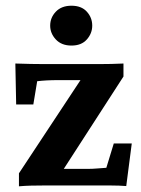

<svg xmlns="http://www.w3.org/2000/svg" viewBox="-20 -655 499 678"><path d="M178.7 -17.6 172.9 -58.6H288.1Q306.6 -58.6 323.2 -60.1Q339.8 -61.5 355.5 -62.5L381.8 -148.4H445.3L425.8 2Q401.4 0 372.1 0Q342.8 0 323.2 0H131.8Q111.3 0 89.8 0.5Q68.4 1 46.9 2.9V-43L290 -411.1V-372.1H189.5Q164.1 -372.1 145.5 -371.1Q127 -370.1 111.3 -368.2L97.7 -286.1H37.1L34.2 -430.7Q60.5 -429.7 88.9 -429.2Q117.2 -428.7 136.7 -428.7H330.1Q351.6 -428.7 373 -429.2Q394.5 -429.7 416 -430.7V-384.8ZM232.4 -494.1Q197.3 -494.1 177.2 -515.6Q157.2 -537.1 157.2 -564.5Q157.2 -592.8 177.2 -613.8Q197.3 -634.8 232.4 -634.8Q267.6 -634.8 286.6 -613.8Q305.7 -592.8 305.7 -564.5Q305.7 -537.1 286.6 -515.6Q267.6 -494.1 232.4 -494.1Z"/></svg>

Font: Crimson Pro ExtraLight
Style: Bold
Weight: 700
Version: Version 1.002